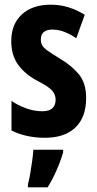

<svg xmlns="http://www.w3.org/2000/svg" viewBox="-20 -577 414 818"><path d="M347 -160Q347 -77 301 -33.5Q255 10 172 10Q91 10 29 -21V-147Q55 -129 90 -116Q125 -103 160 -103Q217 -103 217 -153Q217 -173 202.5 -190.5Q188 -208 135 -235Q84 -263 56 -303Q28 -343 28 -402Q28 -474 73 -515.5Q118 -557 196 -557Q236 -557 271.5 -546Q307 -535 341 -514L305 -414Q282 -430 256 -440.5Q230 -451 203 -451Q154 -451 154 -408Q154 -394 160 -383.5Q166 -373 183 -361Q200 -349 234 -328Q284 -299 315.5 -261Q347 -223 347 -160ZM249 72Q238 110 220.5 149.5Q203 189 183 221H99V208Q104 191 108.5 164Q113 137 117 109Q121 81 122 61H249Z"/></svg>

Font: Noto Sans Armenian ExtraCondensed
Style: Bold
Weight: 700
Width: 2
Designer: Monotype Design Team
Foundry: Monotype Imaging Inc.
Version: Version 2.008; ttfautohint (v1.8.4.7-5d5b)